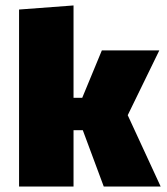

<svg xmlns="http://www.w3.org/2000/svg" viewBox="-20 -685 615 705"><path d="M250 -207V0H50V-650L250 -665V-326H282L354 -500H565L449 -262L570 0H361L284 -207Z"/></svg>

Font: Changa ExtraBold
Style: Regular
Weight: 800
Designer: Eduardo Rodriguez Tunni
Foundry: Eduardo Rodriguez Tunni
Version: Version 2.002; ttfautohint (v1.5) -l 8 -r 50 -G 220 -x 14 -H